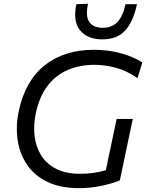

<svg xmlns="http://www.w3.org/2000/svg" viewBox="-20 -991 778 1022"><path d="M400 10.5Q301 10.5 232 -23Q163 -56.5 123.8 -114.5Q84.5 -172.5 73.8 -246.2Q63 -320 80 -400Q114 -560.5 217.8 -643.2Q321.5 -726 480 -726Q556 -726 623.5 -707.5Q691 -689 737.5 -658.5L712 -575Q653.5 -615.5 595.2 -630.8Q537 -646 482.5 -646Q405.5 -646 342 -619.2Q278.5 -592.5 234.2 -535.5Q190 -478.5 170.5 -387.5Q157.5 -326 164 -268.2Q170.5 -210.5 198.5 -165Q226.5 -119.5 278 -92.8Q329.5 -66 406 -66Q441.5 -66 475.8 -70.5Q510 -75 543.5 -85Q550 -117.5 556 -145.5Q562 -173.5 568 -202Q578 -249.5 585.5 -285.2Q593 -321 601 -358H687Q679 -321 671.5 -285.2Q664 -249.5 654 -202Q645.5 -162.5 637.2 -122.5Q629 -82.5 618 -31Q579.5 -14.5 521 -2Q462.5 10.5 400 10.5ZM524.5 -781.5Q446 -781.5 406.5 -829.2Q367 -877 386.5 -968.5L448.5 -971Q434 -903 456 -873Q478 -843 526.5 -843Q575 -843 604.5 -873.2Q634 -903.5 648 -968.5H709Q689.5 -876 646.5 -828.8Q603.5 -781.5 524.5 -781.5Z"/></svg>

Font: Commissioner
Style: Italic
Weight: 400
Italic angle: -12°
Designer: Kostas Bartsokas
Foundry: Kostas Bartsokas
Version: Version 1.000; ttfautohint (v1.8.3)